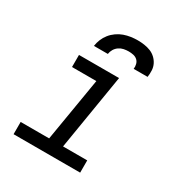

<svg xmlns="http://www.w3.org/2000/svg" viewBox="-175 -877 949 1004"><g transform="rotate(30 300.0 -375.0)"><path d="M50 0V-74H222L286 -457H139V-530H381L306 -74H452V0ZM183 -610Q186 -631 194 -650.5Q202 -670 215.5 -687Q229 -704 247.5 -717Q266 -730 286 -737Q306 -744 326.5 -747Q347 -750 368 -750Q388 -750 408 -747Q428 -744 445.5 -737Q463 -730 477 -717Q491 -704 499.5 -687Q508 -670 509 -650Q510 -630 507 -610H423Q425 -624 421.5 -638Q418 -652 408 -661Q398 -670 384 -673Q370 -676 356 -676Q341 -676 326 -673Q311 -670 298 -661Q285 -652 277 -638.5Q269 -625 267 -610Z"/></g></svg>

Font: Iosevka Curly Slab ExObl
Style: Regular
Weight: 400
Width: 7
Italic angle: -9°
Monospace: yes
Designer: Belleve Invis
Foundry: Belleve Invis
Version: Version 11.1.0; ttfautohint (v1.8.3)